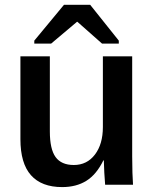

<svg xmlns="http://www.w3.org/2000/svg" viewBox="-20 -760 633 790"><path d="M405.3 -100.1Q377 -42 335.4 -16.1Q293.9 9.8 235.8 9.8Q150.9 9.8 107.4 -39.1Q64 -87.9 64 -187.5V-528.3H185.1V-219.2Q185.1 -146.5 208.7 -113.8Q232.4 -81.1 283.7 -81.1Q337.9 -81.1 370.6 -124Q403.3 -167 403.3 -237.3V-528.3H523.9V-116.2Q523.9 -78.6 524.9 -49.6Q525.9 -20.5 527.3 0H412.6Q410.6 -24.4 409.2 -48.8Q407.7 -73.2 407.2 -100.1ZM121.1 -580.6V-592.8L243.2 -740.2H351.1L468.8 -592.8V-580.6H399.9L298.3 -670.4H296.9L190.4 -580.6Z"/></svg>

Font: Arimo SemiBold
Style: Regular
Weight: 600
Designer: Steve Matteson
Foundry: Monotype Imaging Inc.
Version: Version 1.33